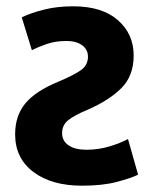

<svg xmlns="http://www.w3.org/2000/svg" viewBox="-20 -570 482 609"><path d="M28 -144Q28 -68 86 -24.5Q144 19 240 19Q305 19 350.5 7Q396 -5 418 -16Q417 -19 412.5 -35.5Q408 -52 402 -72.5Q396 -93 391.5 -109.5Q387 -126 386 -129Q362 -116 327 -105.5Q292 -95 254 -95Q218 -95 197.5 -109Q177 -123 177 -148Q177 -173 196 -188.5Q215 -204 258 -222Q325 -251 364.5 -290Q404 -329 404 -394Q404 -462 354 -506Q304 -550 212 -550Q161 -550 119.5 -539.5Q78 -529 49 -515L81 -411Q101 -421 128.5 -430.5Q156 -440 191 -440Q222 -440 240.5 -426.5Q259 -413 259 -390Q259 -363 236 -347Q213 -331 163 -310Q91 -280 59.5 -241Q28 -202 28 -144Z"/></svg>

Font: Repo Bold
Style: Bold
Weight: 700
Designer: Stefan Peev
Foundry: Context Ltd
Version: Version 1.502